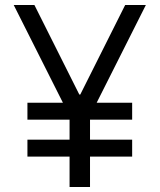

<svg xmlns="http://www.w3.org/2000/svg" viewBox="-20 -750 640 770"><path d="M90 -122V-190H510V-122ZM90 -270V-338H510V-270ZM259 0V-285L35 -730H118L298 -371H302L482 -730H565L341 -285V0Z"/></svg>

Font: M PLUS Code Latin Expanded
Style: Regular
Weight: 400
Width: 7
Designer: Coji Morishita
Foundry: UNDERFOREST DESIGN
Version: Version 1.002; ttfautohint (v1.8.3)